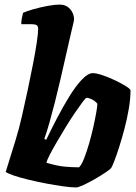

<svg xmlns="http://www.w3.org/2000/svg" viewBox="-20 -820 595 840"><path d="M313 0Q290 0 255 -5Q220 -10 180.5 -17.5Q141 -25 104 -34Q67 -43 40.5 -52Q14 -61 5 -68Q9 -82 21 -119.5Q33 -157 48.5 -208Q64 -259 76 -312Q89 -368 101.5 -427.5Q114 -487 124.5 -540.5Q135 -594 141 -635Q147 -676 147 -694Q147 -705 141 -709.5Q135 -714 118 -714H73Q73 -728 76 -742Q79 -756 81 -764Q96 -771 125.5 -779.5Q155 -788 187.5 -794Q220 -800 241 -800Q269 -800 286.5 -780.5Q304 -761 304 -735Q304 -731 299.5 -712.5Q295 -694 289 -668L244 -471Q233 -423 220.5 -374Q208 -325 196 -282.5Q184 -240 174 -213L182 -208Q203 -252 229 -302Q255 -352 283 -397.5Q311 -443 338 -471.5Q365 -500 386 -500Q402 -500 428.5 -491Q455 -482 482.5 -469Q510 -456 530 -443.5Q550 -431 551 -425Q551 -388 543.5 -344Q536 -300 524.5 -256.5Q513 -213 501 -175.5Q489 -138 479.5 -114Q470 -90 467 -86Q462 -79 441 -65Q420 -51 394 -36Q368 -21 345 -10.5Q322 0 313 0ZM326 -88Q337 -99 348 -127Q359 -155 369.5 -191Q380 -227 388 -263Q396 -299 401 -327Q406 -355 406 -366Q398 -377 383.5 -384.5Q369 -392 359 -392Q355 -392 341.5 -374Q328 -356 308.5 -327.5Q289 -299 268.5 -265.5Q248 -232 229 -199.5Q210 -167 197.5 -142.5Q185 -118 183 -108Q230 -94 262.5 -91Q295 -88 326 -88Z"/></svg>

Font: Texturina 72pt 72pt Black
Style: Italic
Weight: 900
Italic angle: -11°
Designer: Guillermo Torres Carreño
Foundry: Omnibus-Type
Version: Version 1.002; ttfautohint (v1.8.3)